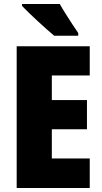

<svg xmlns="http://www.w3.org/2000/svg" viewBox="-20 -998 515 967"><path d="M432 -51H64V-765H432V-618H241V-494H418V-347H241V-200H432ZM281 -978Q292 -958 310 -929.5Q328 -901 345.5 -874Q363 -847 374 -832V-818H253Q239 -830 216.5 -849.5Q194 -869 169.5 -892Q145 -915 124 -935Q103 -955 91 -968V-978Z"/></svg>

Font: Noto Sans Tamil UI Condensed Black
Style: Regular
Weight: 900
Width: 3
Designer: Jelle Bosma - Monotype Design Team
Foundry: Monotype Imaging Inc.
Version: Version 2.004; ttfautohint (v1.8.4.7-5d5b)